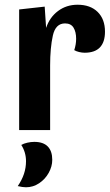

<svg xmlns="http://www.w3.org/2000/svg" viewBox="-20 -550 464 812"><path d="M192 -273V0H61V-510L169 -522L175 -432Q190 -477 225.5 -503.5Q261 -530 308 -530Q362 -530 393 -499.5Q424 -469 424 -416Q424 -372 402.5 -349.5Q381 -327 338 -327Q327 -327 314.5 -330Q302 -333 294 -338Q302 -362 302 -386Q302 -415 291 -433Q280 -451 255 -451Q215 -451 203.5 -399.5Q192 -348 192 -273ZM201 126Q201 154 186 181Q171 208 145.5 225Q120 242 90 242Q75 242 55 237Q90 187 90 132Q90 94 70 63Q80 57 95.5 53.5Q111 50 125 50Q163 50 182 69.5Q201 89 201 126Z"/></svg>

Font: Sansita Medium
Style: Regular
Weight: 500
Designer: Pablo Cosgaya
Foundry: Omnibus-Type
Version: Version 1.006